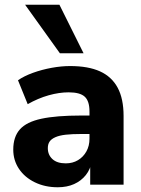

<svg xmlns="http://www.w3.org/2000/svg" viewBox="-20 -780 597 811"><path d="M224 11Q170 11 127 -10Q84 -31 60 -67Q36 -103 36 -148Q36 -202 64 -233.5Q92 -265 155 -278.5Q218 -292 322 -292H375V-214H323Q284 -214 257.5 -211Q231 -208 214 -200.5Q197 -193 189.5 -182Q182 -171 182 -154Q182 -126 201.5 -108Q221 -90 258 -90Q287 -90 309.5 -103.5Q332 -117 345 -140.5Q358 -164 358 -194V-309Q358 -353 338 -371.5Q318 -390 270 -390Q230 -390 185.5 -377.5Q141 -365 97 -340L56 -441Q82 -459 119.5 -472.5Q157 -486 198 -493.5Q239 -501 276 -501Q353 -501 402.5 -478.5Q452 -456 477 -409.5Q502 -363 502 -290V0H361V-99H368Q362 -65 342.5 -40.5Q323 -16 293 -2.5Q263 11 224 11ZM233 -555 86 -760H231L333 -555Z"/></svg>

Font: Nunito Sans 12pt ExtraLight 12pt ExtraBold
Style: Regular
Weight: 800
Version: Version 3.101;gftools[0.9.27]